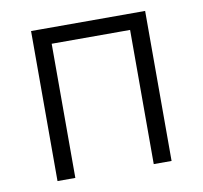

<svg xmlns="http://www.w3.org/2000/svg" viewBox="-65 -599 705 668"><g transform="rotate(-10 287.5 -265.0)"><path d="M86 0V-530H489V0H426V-474H149V0Z"/></g></svg>

Font: Jozsika Light
Style: Regular
Weight: 300
Monospace: yes
Designer: Belleve Invis
Foundry: Belleve Invis
Version: 2.1.0